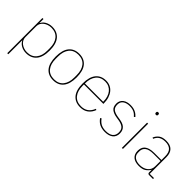

<svg xmlns="http://www.w3.org/2000/svg" viewBox="63 -1623 2724 2724"><g transform="rotate(45 1425.0 -261.0)"><path d="M105 -506H126V-428H129Q137 -444 151 -460.5Q165 -477 185.5 -489.5Q206 -502 233 -510Q260 -518 293 -518Q393 -518 449 -452Q505 -386 505 -253Q505 -120 449 -54Q393 12 293 12Q260 12 233 4Q206 -4 185.5 -16.5Q165 -29 151 -45Q137 -61 129 -78H126V200H105ZM293 -7Q384 -7 433 -66.5Q482 -126 482 -229V-277Q482 -380 433 -439.5Q384 -499 293 -499Q260 -499 230 -489Q200 -479 176.5 -461Q153 -443 139.5 -418Q126 -393 126 -363V-143Q126 -113 139.5 -88Q153 -63 176.5 -45Q200 -27 230 -17Q260 -7 293 -7Z M835 12Q735 12 680 -54.5Q625 -121 625 -253Q625 -385 680 -451.5Q735 -518 835 -518Q935 -518 990 -451.5Q1045 -385 1045 -253Q1045 -121 990 -54.5Q935 12 835 12ZM835 -7Q926 -7 974 -66.5Q1022 -126 1022 -229V-277Q1022 -380 974 -439.5Q926 -499 835 -499Q744 -499 696 -439.5Q648 -380 648 -277V-229Q648 -126 696 -66.5Q744 -7 835 -7Z M1377 12Q1277 12 1221 -54.5Q1165 -121 1165 -253Q1165 -384 1220 -451Q1275 -518 1373 -518Q1419 -518 1456.5 -500.5Q1494 -483 1521 -450Q1548 -417 1563 -370.5Q1578 -324 1578 -266V-256H1188V-229Q1188 -126 1237 -66.5Q1286 -7 1377 -7Q1505 -7 1552 -131L1570 -124Q1547 -61 1498.5 -24.5Q1450 12 1377 12ZM1373 -499Q1284 -499 1236 -439.5Q1188 -380 1188 -277V-275H1555V-279Q1555 -329 1542 -369.5Q1529 -410 1505 -439Q1481 -468 1447.5 -483.5Q1414 -499 1373 -499Z M1874 12Q1813 12 1767.5 -9.5Q1722 -31 1687 -81L1705 -93Q1739 -46 1778.5 -26.5Q1818 -7 1874 -7Q1946 -7 1983 -37Q2020 -67 2020 -124Q2020 -181 1987.5 -208Q1955 -235 1892 -245L1848 -252Q1781 -262 1742.5 -292.5Q1704 -323 1704 -389Q1704 -421 1716.5 -445Q1729 -469 1750.5 -485.5Q1772 -502 1801 -510Q1830 -518 1864 -518Q1897 -518 1922.5 -512Q1948 -506 1968 -495.5Q1988 -485 2003.5 -472Q2019 -459 2031 -445L2015 -431Q2003 -444 1989.5 -456.5Q1976 -469 1958.5 -478.5Q1941 -488 1918 -493.5Q1895 -499 1865 -499Q1802 -499 1763.5 -471.5Q1725 -444 1725 -390Q1725 -333 1756 -308Q1787 -283 1852 -272L1896 -265Q1929 -260 1956 -250Q1983 -240 2001.5 -223.5Q2020 -207 2030.5 -182.5Q2041 -158 2041 -125Q2041 -59 1996.5 -23.5Q1952 12 1874 12Z M2215 -673Q2202 -673 2197 -679.5Q2192 -686 2192 -694V-701Q2192 -709 2197 -715.5Q2202 -722 2215 -722Q2228 -722 2233 -715.5Q2238 -709 2238 -701V-694Q2238 -686 2233 -679.5Q2228 -673 2215 -673ZM2205 -506H2226V0H2205Z M2753 0Q2724 0 2724 -29V-77H2721Q2702 -41 2663.5 -14.5Q2625 12 2555 12Q2477 12 2434.5 -24.5Q2392 -61 2392 -130Q2392 -161 2401.5 -188Q2411 -215 2433 -234Q2455 -253 2491.5 -264Q2528 -275 2582 -275H2724V-349Q2724 -427 2687.5 -463Q2651 -499 2580 -499Q2523 -499 2485.5 -476.5Q2448 -454 2427 -404L2409 -412Q2430 -461 2469.5 -489.5Q2509 -518 2580 -518Q2663 -518 2704 -475.5Q2745 -433 2745 -352V-19H2830V0ZM2555 -7Q2589 -7 2619.5 -16Q2650 -25 2673 -42.5Q2696 -60 2710 -86.5Q2724 -113 2724 -148V-257H2583Q2494 -257 2454.5 -226Q2415 -195 2415 -145V-115Q2415 -62 2454 -34.5Q2493 -7 2555 -7Z"/></g></svg>

Font: IBM Plex Sans Arabic Thin
Style: Regular
Weight: 100
Designer: Mike Abbink, Paul van der Laan, Pieter van Rosmalen, Wael Morcos, Khajak Apelian
Foundry: Bold Monday
Version: Version 1.101